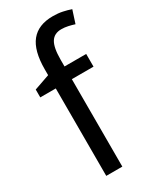

<svg xmlns="http://www.w3.org/2000/svg" viewBox="-195 -828 737 890"><g transform="rotate(-30 173.0 -382.5)"><path d="M298 -468H182V0H96V-468H13V-510L96 -539V-570Q96 -670 134.5 -717.5Q173 -765 251 -765Q279 -765 302.5 -760Q326 -755 346 -748L324 -680Q309 -685 291 -689Q273 -693 255 -693Q217 -693 199.5 -665Q182 -637 182 -572V-536H298Z"/></g></svg>

Font: Noto Sans Telugu SemiCondensed
Style: Regular
Weight: 400
Width: 4
Designer: Jelle Bosma - Monotype Design Team
Foundry: Monotype Imaging Inc.
Version: Version 2.005; ttfautohint (v1.8.4.7-5d5b)